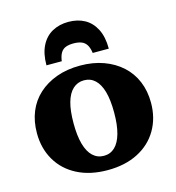

<svg xmlns="http://www.w3.org/2000/svg" viewBox="-111 -841 869 946"><g transform="rotate(-15 323.0 -368.0)"><path d="M323 -746Q277 -746 241 -726.5Q205 -707 184.5 -667Q164 -627 164 -567H242Q246 -595 255.5 -610Q265 -625 281 -631Q297 -637 320 -637Q343 -637 359.5 -631Q376 -625 386 -610Q396 -595 400 -567H482Q482 -627 461.5 -667Q441 -707 405.5 -726.5Q370 -746 323 -746ZM614 -256Q614 -178 578.5 -117.5Q543 -57 477.5 -23.5Q412 10 323 10Q234 10 168.5 -23.5Q103 -57 67.5 -117.5Q32 -178 32 -256Q32 -316 52 -365Q72 -414 110.5 -449Q149 -484 202.5 -503.5Q256 -523 323 -523Q389 -523 442.5 -503.5Q496 -484 534.5 -449Q573 -414 593.5 -365Q614 -316 614 -256ZM219 -256Q219 -193 231 -150Q243 -107 266.5 -85Q290 -63 323 -63Q356 -63 379 -85Q402 -107 414 -150Q426 -193 426 -256Q426 -321 414 -363Q402 -405 379 -426.5Q356 -448 323 -448Q290 -448 266.5 -426.5Q243 -405 231 -363Q219 -321 219 -256Z"/></g></svg>

Font: Roboto Serif 36pt
Style: Bold
Weight: 700
Version: Version 1.008